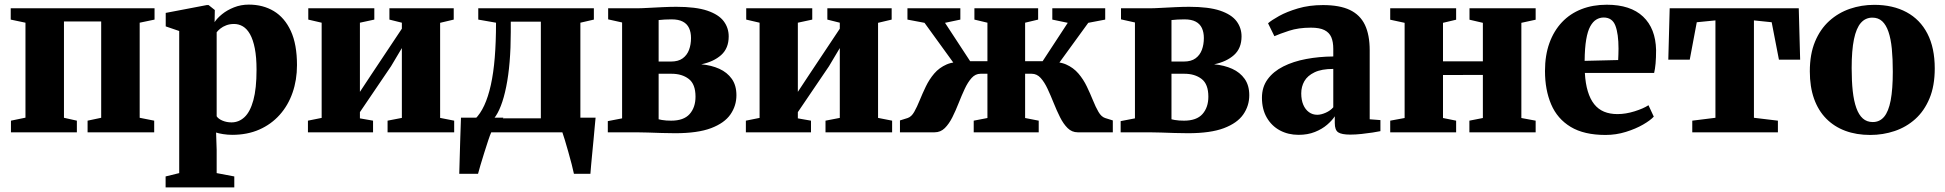

<svg xmlns="http://www.w3.org/2000/svg" viewBox="-20 -574 8437 833"><path d="M27.5 0V-50.5L90.5 -63.5V-475.5L26.5 -489V-538H650.5V-489L586 -475.5V-63L649 -50.5V0H360V-50.5L419 -63V-481H257.5V-63L313.5 -50.5V0Z M698.5 239V191.5L757.5 177V-439.5L699 -459.5V-518L877 -552H885L912 -530.5L911 -478Q922 -495 943.5 -512.5Q965 -530 995 -542Q1025 -554 1059.5 -554Q1121 -554 1168 -525.8Q1215 -497.5 1241.8 -439.5Q1268.5 -381.5 1268.5 -291.5Q1268.5 -227 1249.2 -171.8Q1230 -116.5 1193.2 -75.5Q1156.5 -34.5 1104.8 -11.8Q1053 11 987.5 11Q967.5 11 947.5 7.8Q927.5 4.5 917.5 1L920 75.5V177L996.5 191.5V239ZM984.5 -43Q1016.5 -43 1041 -66Q1065.5 -89 1079.2 -139.2Q1093 -189.5 1093 -271.5Q1093 -326 1085.5 -364Q1078 -402 1064.8 -425.5Q1051.5 -449 1033.8 -459.5Q1016 -470 995.5 -470Q976.5 -470 961.5 -464.2Q946.5 -458.5 936 -450Q925.5 -441.5 920 -434V-69.5Q927.5 -58 945.5 -50.5Q963.5 -43 984.5 -43Z M1316 0V-50.5L1375.5 -62.5V-475.5L1317.5 -489V-538H1604V-489L1541.5 -475.5V-175.5L1590 -249L1723.5 -449.5V-475.5L1669.5 -489V-538H1948.5V-489L1889.5 -475V-62.5L1950.5 -50.5V0H1661.5V-50.5L1723.5 -62.5V-365.5L1676.5 -286.5L1541.5 -87.5V-60.5L1598.5 -50.5V0Z M2019.5 0V-55.5L2041 -57.5Q2064 -80 2081 -116.8Q2098 -153.5 2109.5 -205.2Q2121 -257 2126.5 -324.2Q2132 -391.5 2132 -475.5L2055 -489V-538H2556.5V-489L2498 -475.5V0ZM2123.5 -60.5H2326.5V-480H2196V-435Q2196 -365.5 2191 -305.8Q2186 -246 2176.2 -197.8Q2166.5 -149.5 2153 -114.8Q2139.5 -80 2123.5 -60.5ZM1972.5 180Q1973.5 150 1974.5 109.2Q1975.5 68.5 1977 23.8Q1978.5 -21 1980 -63.5H2164L2112 -1.5Q2106.5 10 2098.2 35Q2090 60 2080.8 89.2Q2071.5 118.5 2064.2 143.5Q2057 168.5 2054 180ZM2470 180Q2467 164.5 2460.2 138.5Q2453.5 112.5 2445.5 84.5Q2437.5 56.5 2430.5 33Q2423.5 9.5 2419.5 -1L2391 -63.5H2564Q2562.5 -48.5 2560.2 -23.5Q2558 1.5 2555.2 31.5Q2552.5 61.5 2549.5 90.5Q2546.5 119.5 2544.5 143.5Q2542.5 167.5 2541.5 180Z M2909 4Q2881 4 2850.5 3Q2820 2 2791.2 1Q2762.5 0 2739.5 0H2617V-48.5L2679 -60.5V-476.5L2618.5 -490V-538H2741Q2761.5 -538 2792.2 -539.8Q2823 -541.5 2855.8 -543Q2888.5 -544.5 2914.5 -544.5Q2999 -544.5 3048.5 -527.8Q3098 -511 3119.8 -482Q3141.5 -453 3141.5 -416Q3141.5 -364.5 3108.8 -335.2Q3076 -306 3022.5 -295Q3066.5 -291 3100.8 -275.5Q3135 -260 3155 -231.8Q3175 -203.5 3175 -161Q3175 -115 3149 -77.5Q3123 -40 3065 -18Q3007 4 2909 4ZM2892 -50.5Q2946.5 -50.5 2972 -79.2Q2997.5 -108 2997.5 -154.5Q2997.5 -209 2968.2 -231.5Q2939 -254 2893.5 -254H2837.5V-56.5Q2843 -55 2851.5 -53.5Q2860 -52 2870.8 -51.2Q2881.5 -50.5 2892 -50.5ZM2837.5 -307H2891Q2923 -307 2942 -321Q2961 -335 2969.5 -358Q2978 -381 2978 -409Q2978 -434 2969.5 -452.2Q2961 -470.5 2942.5 -480.2Q2924 -490 2894 -490Q2878 -490 2864 -489.2Q2850 -488.5 2837.5 -487Z M3216 0V-50.5L3275.5 -62.5V-475.5L3217.5 -489V-538H3504V-489L3441.5 -475.5V-175.5L3490 -249L3623.5 -449.5V-475.5L3569.5 -489V-538H3848.5V-489L3789.5 -475V-62.5L3850.5 -50.5V0H3561.5V-50.5L3623.5 -62.5V-365.5L3576.5 -286.5L3441.5 -87.5V-60.5L3498.5 -50.5V0Z M3884.5 0V-51.5L3918 -62Q3934.5 -67.5 3946.5 -88.8Q3958.5 -110 3970.2 -139Q3982 -168 3996.8 -198.8Q4011.5 -229.5 4033.2 -255Q4055 -280.5 4087.2 -294.5Q4119.5 -308.5 4165.5 -303L4158 -244.5L3991 -475L3917 -489V-538H4146.5V-489L4080 -475L4189 -308.5H4264V-475.5L4207.5 -489V-538H4484V-489L4427.5 -475.5V-308.5H4503.5L4612.5 -475L4545.5 -489V-538H4775V-489L4701.5 -475L4534 -244.5L4526.5 -303Q4573 -308.5 4605 -294.5Q4637 -280.5 4658.8 -255Q4680.5 -229.5 4695.2 -198.8Q4710 -168 4721.8 -138.8Q4733.5 -109.5 4745.8 -88.5Q4758 -67.5 4774.5 -62L4808 -51.5V0H4655.5Q4630.5 0 4612 -18.2Q4593.5 -36.5 4579 -65.5Q4564.5 -94.5 4551.5 -127Q4538.5 -159.5 4525 -188.5Q4511.5 -217.5 4495 -235.8Q4478.5 -254 4456 -254H4427.5V-62L4486.5 -50.5V0H4204.5V-50.5L4264 -62V-254H4234Q4212 -254 4195.5 -235.8Q4179 -217.5 4165.5 -188.5Q4152 -159.5 4139.2 -127Q4126.5 -94.5 4112 -65.5Q4097.5 -36.5 4079 -18.2Q4060.5 0 4035 0Z M5134 4Q5106 4 5075.5 3Q5045 2 5016.2 1Q4987.5 0 4964.5 0H4842V-48.5L4904 -60.5V-476.5L4843.5 -490V-538H4966Q4986.5 -538 5017.2 -539.8Q5048 -541.5 5080.8 -543Q5113.5 -544.5 5139.5 -544.5Q5224 -544.5 5273.5 -527.8Q5323 -511 5344.8 -482Q5366.5 -453 5366.5 -416Q5366.5 -364.5 5333.8 -335.2Q5301 -306 5247.5 -295Q5291.5 -291 5325.8 -275.5Q5360 -260 5380 -231.8Q5400 -203.5 5400 -161Q5400 -115 5374 -77.5Q5348 -40 5290 -18Q5232 4 5134 4ZM5117 -50.5Q5171.5 -50.5 5197 -79.2Q5222.5 -108 5222.5 -154.5Q5222.5 -209 5193.2 -231.5Q5164 -254 5118.5 -254H5062.5V-56.5Q5068 -55 5076.5 -53.5Q5085 -52 5095.8 -51.2Q5106.5 -50.5 5117 -50.5ZM5062.5 -307H5116Q5148 -307 5167 -321Q5186 -335 5194.5 -358Q5203 -381 5203 -409Q5203 -434 5194.5 -452.2Q5186 -470.5 5167.5 -480.2Q5149 -490 5119 -490Q5103 -490 5089 -489.2Q5075 -488.5 5062.5 -487Z M5614 11Q5569 11 5533 -8.2Q5497 -27.5 5476 -63.8Q5455 -100 5455 -150Q5455 -196.5 5479.8 -230.2Q5504.5 -264 5547.8 -285.8Q5591 -307.5 5646.8 -318Q5702.5 -328.5 5764.5 -329V-362Q5764.5 -392.5 5755.8 -412.8Q5747 -433 5726 -443.5Q5705 -454 5667.5 -454Q5613.5 -454 5572.5 -440.5Q5531.5 -427 5509 -417L5481.5 -473Q5496 -486 5529.2 -504.5Q5562.5 -523 5611.2 -537.5Q5660 -552 5720 -552Q5792 -552 5836.5 -530.8Q5881 -509.5 5901.8 -466Q5922.5 -422.5 5922.5 -355.5V-56.5L5969 -53V-5Q5957.5 -2.5 5935.2 1Q5913 4.5 5887 7.2Q5861 10 5838 10Q5801 10 5786 0.2Q5771 -9.5 5771 -40.5V-69.5Q5760 -52 5738 -33Q5716 -14 5684.8 -1.5Q5653.5 11 5614 11ZM5695 -76Q5711.5 -76 5731.8 -85Q5752 -94 5764.5 -108.5V-275Q5713.5 -275 5683 -260.2Q5652.5 -245.5 5639 -221.8Q5625.5 -198 5625.5 -169Q5625.5 -140.5 5634.2 -119.8Q5643 -99 5658.8 -87.5Q5674.5 -76 5695 -76Z M6011.5 0V-50.5L6074 -62V-475L6011.5 -488.5V-538H6297.5V-488.5L6240.5 -475V-308H6413.5V-475L6355.5 -488.5V-538H6642.5V-488.5L6580.5 -475V-62L6642.5 -50.5V0H6355V-50.5L6413.5 -62V-249L6240.5 -248.5V-62L6297.5 -50.5V0Z M6945.5 11.5Q6852.5 11.5 6794.5 -23.5Q6736.5 -58.5 6709.8 -121.2Q6683 -184 6683 -266Q6683 -334 6702.2 -387.2Q6721.5 -440.5 6756.8 -477.8Q6792 -515 6841.2 -534.2Q6890.5 -553.5 6951 -553.5Q7054 -553.5 7108.5 -502Q7163 -450.5 7165 -357Q7165 -323 7162.8 -298.5Q7160.5 -274 7156.5 -257.5H6856Q6858.5 -211.5 6868.8 -177.8Q6879 -144 6896.5 -122Q6914 -100 6939.2 -89.5Q6964.5 -79 6997.5 -79Q7033 -79 7071.5 -91Q7110 -103 7132 -117.5L7155 -68Q7140.5 -52 7108.5 -33.5Q7076.5 -15 7034 -1.8Q6991.5 11.5 6945.5 11.5ZM6855 -310 7000.5 -313.5Q7001 -326 7001.5 -338Q7002 -350 7002 -363Q7002 -427 6988.5 -462.5Q6975 -498 6937.5 -498Q6920.5 -498 6905.8 -489.2Q6891 -480.5 6879.5 -459.8Q6868 -439 6861.8 -402.5Q6855.5 -366 6855 -310Z M7322 0V-50.5L7422.5 -63V-485.5L7341.5 -477.5L7311 -315H7218L7224 -538H7784L7790 -315H7698L7666.5 -477.5L7589.5 -485.5V-63L7693.5 -50.5V0Z M7832 -264.5Q7832 -339 7854.5 -393.2Q7877 -447.5 7916.2 -483Q7955.5 -518.5 8005.8 -535.8Q8056 -553 8111.5 -553Q8192.5 -553 8251.5 -521.2Q8310.5 -489.5 8342.2 -428Q8374 -366.5 8374 -277Q8374 -201.5 8351.2 -147Q8328.5 -92.5 8289.5 -57.5Q8250.5 -22.5 8200 -5.5Q8149.5 11.5 8094 11.5Q8034 11.5 7985.8 -6.5Q7937.5 -24.5 7903 -59.5Q7868.5 -94.5 7850.2 -146Q7832 -197.5 7832 -264.5ZM8105 -44.5Q8135 -44.5 8154.2 -67.2Q8173.5 -90 8182.8 -138.5Q8192 -187 8192 -263Q8192 -318.5 8187.8 -362.2Q8183.5 -406 8173.2 -436Q8163 -466 8146 -481.8Q8129 -497.5 8103.5 -497.5Q8073.5 -497.5 8053.5 -474.8Q8033.5 -452 8023.5 -403.8Q8013.5 -355.5 8013.5 -278.5Q8013.5 -222.5 8018.2 -179Q8023 -135.5 8033.8 -105.5Q8044.5 -75.5 8062 -60Q8079.5 -44.5 8105 -44.5Z"/></svg>

Font: Merriweather 60pt Black
Style: Regular
Weight: 900
Version: Version 2.100